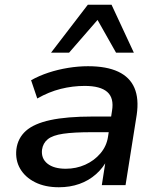

<svg xmlns="http://www.w3.org/2000/svg" viewBox="-20 -780 672 809"><path d="M228 9Q170 9 128 -12Q86 -33 65 -69Q44 -105 49 -151Q55 -198 89 -228.5Q123 -259 192 -274Q261 -289 371 -289H464L454 -223H367Q291 -223 246.5 -216.5Q202 -210 181.5 -193.5Q161 -177 157 -149Q153 -112 180 -90.5Q207 -69 257 -69Q301 -69 339 -86Q377 -103 403 -133.5Q429 -164 435 -203L452 -313Q461 -367 432 -392.5Q403 -418 337 -418Q286 -418 236 -405.5Q186 -393 137 -365L111 -442Q145 -461 184.5 -474Q224 -487 267 -494Q310 -501 351 -501Q429 -501 478 -478Q527 -455 546.5 -409.5Q566 -364 556 -296L509 0H409L426 -109H433Q415 -73 384.5 -46Q354 -19 314.5 -5Q275 9 228 9ZM195 -558 350 -760H450L544 -558H469L391 -696L271 -558Z"/></svg>

Font: Nunito Sans 10pt SemiExpanded SemiBold
Style: Italic
Weight: 600
Width: 6
Italic angle: -9°
Designer: Vernon Adams
Foundry: Vernon Adams
Version: Version 3.101;gftools[0.9.27]